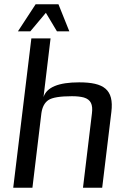

<svg xmlns="http://www.w3.org/2000/svg" viewBox="-20 -880 544 900"><path d="M351 -494C254 -494 199 -471 184 -425L217 -700H127L42 0H132L174 -349C178 -378 189 -399 207 -411C225 -423 262 -429 317 -429C340 -429 358 -427 373 -423C406 -413 416 -390 411 -349L369 0H459L502 -355C515 -461 466 -494 351 -494ZM64 -733H122L195 -820L247 -733H305L254 -860H147Z"/></svg>

Font: Gamestation Display
Style: Italic
Weight: 400
Designer: Jonas Hecksher
Foundry: Jonas Hecksher, Playtypeª, e-types AS
Version: Version 1.003